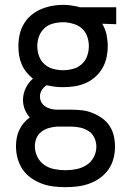

<svg xmlns="http://www.w3.org/2000/svg" viewBox="-20 -550 540 793"><path d="M250 223Q225 223 200 220Q175 217 151.5 208Q128 199 107.5 184.5Q87 170 73 149Q59 128 52.5 103.5Q46 79 46 54Q46 37 49 20Q52 3 59.5 -13Q67 -29 78 -42Q89 -55 103 -65Q90 -79 82.5 -98Q75 -117 75 -137Q75 -162 86 -185.5Q97 -209 116 -225Q101 -237 89 -252Q77 -267 69.5 -284.5Q62 -302 59 -321Q56 -340 56 -359Q56 -383 61 -406.5Q66 -430 78 -450.5Q90 -471 108 -486.5Q126 -502 148 -511.5Q170 -521 193.5 -525.5Q217 -530 240 -530Q256 -530 271 -528Q286 -526 300 -523L309 -520H460V-450L402 -452Q415 -431 420 -407Q425 -383 425 -359Q425 -336 420 -312.5Q415 -289 403 -268.5Q391 -248 373 -232Q355 -216 333 -206.5Q311 -197 287.5 -193.5Q264 -190 240 -190Q223 -190 206.5 -192Q190 -194 173 -198Q161 -191 153 -178.5Q145 -166 145 -151Q145 -139 150.5 -128.5Q156 -118 166 -111Q176 -104 187.5 -101Q199 -98 211 -97Q212 -97 213 -97Q214 -97 215 -97Q218 -97 220.5 -97Q223 -97 226 -97H274Q297 -97 319 -94.5Q341 -92 362 -83.5Q383 -75 401.5 -62Q420 -49 432.5 -30Q445 -11 450 11Q455 33 455 56Q455 81 448.5 105.5Q442 130 427.5 150.5Q413 171 392.5 185.5Q372 200 348.5 208.5Q325 217 300 220Q275 223 250 223ZM240 -260Q261 -260 281.5 -265.5Q302 -271 317.5 -285Q333 -299 340 -319Q347 -339 347 -359Q347 -378 341 -397Q335 -416 321.5 -429.5Q308 -443 289.5 -449.5Q271 -456 251 -458H240Q240 -458 239.5 -458Q239 -458 239 -458Q219 -458 198.5 -452.5Q178 -447 163 -433Q148 -419 141 -399.5Q134 -380 134 -359Q134 -339 141 -319Q148 -299 163.5 -285Q179 -271 199.5 -265.5Q220 -260 240 -260ZM250 153Q273 153 295.5 148.5Q318 144 337 132Q356 120 367 99.5Q378 79 378 56Q378 37 370 19.5Q362 2 346 -8.5Q330 -19 311.5 -23Q293 -27 274 -27H226Q223 -27 220 -27Q217 -27 215 -27Q198 -26 181 -21Q164 -16 150.5 -5.5Q137 5 130.5 21Q124 37 124 54Q124 77 134.5 98Q145 119 163.5 131.5Q182 144 204.5 148.5Q227 153 250 153Z"/></svg>

Font: Zed Sans
Style: Regular
Weight: 400
Designer: Belleve Invis
Foundry: Belleve Invis
Version: Version 1.0.0; ttfautohint (v1.8.4)